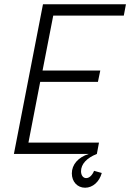

<svg xmlns="http://www.w3.org/2000/svg" viewBox="-20 -720 609 898"><path d="M45 0H395C345 16 316 50 316 91C316 130 342 158 378 158C414 158 445 130 456 89L420 79C411 101 397 113 383 113C369 113 359 100 359 81C359 48 385 19 433 0L443 -53H113L168 -337H438L449 -390H179L229 -647H559L569 -700H181Z"/></svg>

Font: Uncut Sans Light Italic
Style: Regular
Weight: 300
Italic angle: -11°
Designer: Kasper Nordkvist
Foundry: UNCUT.wtf
Version: Version 1.304;Glyphs 3.2 (3246)